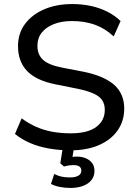

<svg xmlns="http://www.w3.org/2000/svg" viewBox="-20 -734 679 949"><path d="M329 9Q272 9 221.5 0Q171 -9 129 -27Q87 -45 54 -72L87 -149Q121 -124 158 -107.5Q195 -91 237.5 -83Q280 -75 329 -75Q413 -75 455.5 -106.5Q498 -138 498 -191Q498 -220 484.5 -239.5Q471 -259 441.5 -272Q412 -285 365 -295L255 -317Q159 -336 114 -383Q69 -430 69 -506Q69 -569 103.5 -615.5Q138 -662 198.5 -688Q259 -714 337 -714Q386 -714 429.5 -704.5Q473 -695 510 -676.5Q547 -658 576 -630L542 -554Q499 -594 448.5 -612Q398 -630 336 -630Q285 -630 246.5 -615Q208 -600 186.5 -573Q165 -546 165 -507Q165 -464 192.5 -438.5Q220 -413 286 -400L395 -379Q496 -358 545 -314Q594 -270 594 -197Q594 -136 561.5 -89.5Q529 -43 469.5 -17Q410 9 329 9ZM328 195Q302 195 276 190Q250 185 232 175L248 126Q266 135 284 139Q302 143 326 143Q352 143 367 134.5Q382 126 382 109Q382 96 372.5 89Q363 82 343 82Q333 82 322 83.5Q311 85 296 89L278 73L293 -20H348L336 57L309 48Q321 44 334.5 42Q348 40 360 40Q384 40 403.5 48Q423 56 435 71.5Q447 87 447 111Q447 137 432 156Q417 175 390 185Q363 195 328 195Z"/></svg>

Font: Nunito Sans 10pt Medium
Style: Regular
Weight: 500
Designer: Vernon Adams
Foundry: Vernon Adams
Version: Version 3.101;gftools[0.9.27]